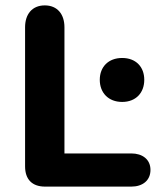

<svg xmlns="http://www.w3.org/2000/svg" viewBox="-20 -692 597 712"><path d="M147 0H467C508 0 538 -22 538 -62C538 -101 508 -123 467 -123H219V-591C219 -639 193 -672 146 -672C99 -672 73 -639 73 -591V-75C73 -27 99 0 147 0ZM433 -314C484 -314 515 -348 515 -396C515 -444 484 -477 433 -477C382 -477 350 -444 350 -396C350 -348 382 -314 433 -314Z"/></svg>

Font: SN Pro
Style: Bold
Weight: 700
Designer: Tobias Whetton
Foundry: Supernotes
Version: Version 1.003;Glyphs 3.3 (3324)